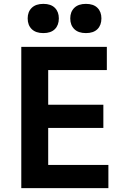

<svg xmlns="http://www.w3.org/2000/svg" viewBox="-20 -972 636 992"><path d="M90 -730H532V-610H229V-431H514V-311H229V-120H540V0H90ZM123 -877Q123 -911 144 -931.5Q165 -952 204 -952Q243 -952 263.5 -931.5Q284 -911 284 -877Q284 -842 263.5 -821.5Q243 -801 204 -801Q165 -801 144 -821.5Q123 -842 123 -877ZM343 -877Q343 -911 364 -931.5Q385 -952 424 -952Q463 -952 483.5 -931.5Q504 -911 504 -877Q504 -842 483.5 -821.5Q463 -801 424 -801Q385 -801 364 -821.5Q343 -842 343 -877Z"/></svg>

Font: Sora-SIA SemiBold
Style: Regular
Weight: 600
Designer: Jonathan Barnbrook, Julián Moncada
Foundry: Barnbrook Fonts
Version: Version 2.000